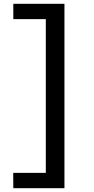

<svg xmlns="http://www.w3.org/2000/svg" viewBox="-20 -791 494 1010"><path d="M50 199 49.5 118.5H221V-690.5H50V-771H319V199Z"/></svg>

Font: Expletus Sans Medium
Style: Regular
Weight: 500
Version: Version 7.500